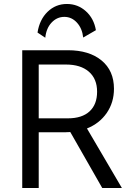

<svg xmlns="http://www.w3.org/2000/svg" viewBox="-20 -947 660 967"><path d="M208 -757 169 -783Q179 -848 219.5 -887.5Q260 -927 317 -927Q372 -927 412.5 -890.5Q453 -854 463 -795L399 -758Q394 -804 367.5 -833Q341 -862 304 -862Q267 -862 240 -833.5Q213 -805 208 -757ZM92 0V-694H322Q429 -694 491.5 -642.5Q554 -591 554 -500Q554 -431 517.5 -378Q481 -325 418 -300L594 0H495L334 -282Q326 -281 312 -281H175V0ZM312 -622H175V-351H322Q393 -351 431 -386Q469 -421 469 -485Q469 -550 427.5 -586Q386 -622 312 -622Z"/></svg>

Font: Cantarell
Style: Regular
Weight: 400
Designer: Dave Crossland, Nikolaus Waxweiler, Florian Fecher, Jacques Le Bailly, Eben Sorkin, Alexei Vanyashin, Alexios Zavras, Em
Version: Version 0.303